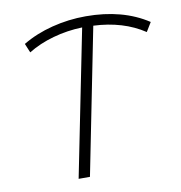

<svg xmlns="http://www.w3.org/2000/svg" viewBox="-80 -779 801 852"><g transform="rotate(-10 321.0 -352.5)"><path d="M617 -589Q522 -652 388 -658L257 0H206L338 -659Q270 -657 206 -639Q142 -621 92 -590L75 -631Q135 -667 209.5 -686Q284 -705 362 -705Q528 -705 642 -630Z"/></g></svg>

Font: Montserrat Alternates Light
Style: Italic
Weight: 300
Italic angle: -11.3°
Designer: Julieta Ulanovsky
Foundry: Julieta Ulanovsky
Version: Version 7.200